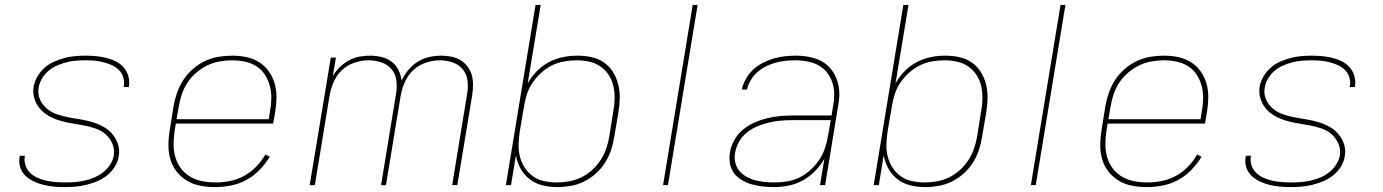

<svg xmlns="http://www.w3.org/2000/svg" viewBox="-20 -755 5640 783"><path d="M244 8Q222 8 200 6Q178 4 157.5 -1Q137 -6 118 -15Q99 -24 84 -38Q69 -52 62.5 -72.5Q56 -93 60 -115L61 -120H82L81 -116Q78 -97 84.5 -79Q91 -61 104 -49Q117 -37 134 -29.5Q151 -22 169.5 -18Q188 -14 207.5 -12.5Q227 -11 246 -11Q266 -11 285.5 -12.5Q305 -14 325 -18.5Q345 -23 364 -31Q383 -39 400 -52Q417 -65 429 -83.5Q441 -102 444 -121Q448 -147 438 -169.5Q428 -192 410.5 -207.5Q393 -223 369.5 -231Q346 -239 322 -243.5Q298 -248 273 -252Q248 -256 224.5 -263Q201 -270 179.5 -282Q158 -294 143 -311.5Q128 -329 120.5 -352.5Q113 -376 117 -402Q121 -423 133 -443.5Q145 -464 162 -479Q179 -494 200.5 -503.5Q222 -513 243 -518.5Q264 -524 286 -526Q308 -528 329 -528Q351 -528 372 -526Q393 -524 413.5 -519Q434 -514 452 -505Q470 -496 483.5 -481Q497 -466 503 -446Q509 -426 506 -405L505 -400H484L485 -404Q488 -423 482.5 -440.5Q477 -458 464.5 -470Q452 -482 435.5 -489.5Q419 -497 401 -501.5Q383 -506 365 -507.5Q347 -509 328 -509Q309 -509 289.5 -507.5Q270 -506 251 -501Q232 -496 213 -488Q194 -480 178.5 -467Q163 -454 152 -436Q141 -418 138 -399Q133 -373 142.5 -350.5Q152 -328 170.5 -312.5Q189 -297 212 -289Q235 -281 259.5 -276.5Q284 -272 308.5 -268Q333 -264 356.5 -257Q380 -250 401 -238.5Q422 -227 437.5 -209Q453 -191 461 -167.5Q469 -144 464 -118Q461 -96 448.5 -75.5Q436 -55 417 -40Q398 -25 376.5 -16Q355 -7 333 -1.5Q311 4 288.5 6Q266 8 244 8Z M857 8Q827 8 797.5 2.5Q768 -3 743.5 -17.5Q719 -32 701 -54.5Q683 -77 675 -104.5Q667 -132 667 -162.5Q667 -193 672 -223L688 -323Q693 -351 702.5 -378Q712 -405 728 -429.5Q744 -454 767 -474Q790 -494 817 -506.5Q844 -519 872 -523.5Q900 -528 927 -528Q957 -528 985.5 -522Q1014 -516 1037.5 -501Q1061 -486 1077 -463Q1093 -440 1100.5 -413Q1108 -386 1107.5 -356Q1107 -326 1102 -297L1094 -251H697L692 -220Q688 -193 688 -165.5Q688 -138 695.5 -113Q703 -88 718.5 -67.5Q734 -47 756.5 -34Q779 -21 805.5 -16Q832 -11 860 -11Q889 -11 918.5 -17Q948 -23 975 -37.5Q1002 -52 1024.5 -75Q1047 -98 1062 -125L1080 -116Q1063 -87 1038.5 -62Q1014 -37 984.5 -21Q955 -5 922 1.5Q889 8 857 8ZM1076 -269 1081 -300Q1086 -326 1086.5 -353Q1087 -380 1080.5 -404.5Q1074 -429 1060.5 -450Q1047 -471 1026 -484.5Q1005 -498 979.5 -503.5Q954 -509 927 -509Q902 -509 876 -504.5Q850 -500 826 -488.5Q802 -477 781 -459Q760 -441 745 -418.5Q730 -396 721.5 -370.5Q713 -345 709 -320L700 -269Z M1243 0 1329 -520H1350L1337 -445Q1349 -465 1366 -481.5Q1383 -498 1403.5 -509Q1424 -520 1445.5 -524Q1467 -528 1489 -528Q1513 -528 1536 -522.5Q1559 -517 1577 -503.5Q1595 -490 1605 -469.5Q1615 -449 1618 -426Q1628 -449 1645 -469.5Q1662 -490 1684 -503.5Q1706 -517 1730.5 -522.5Q1755 -528 1779 -528H1780Q1800 -528 1820.5 -524Q1841 -520 1857.5 -510Q1874 -500 1886 -484.5Q1898 -469 1903.5 -450Q1909 -431 1909 -410.5Q1909 -390 1906 -369L1845 0H1824L1885 -372Q1890 -400 1886.5 -426.5Q1883 -453 1867 -472.5Q1851 -492 1826 -500.5Q1801 -509 1774 -509Q1746 -509 1717 -499.5Q1688 -490 1666 -469.5Q1644 -449 1631.5 -421Q1619 -393 1614 -365L1554 0H1534L1595 -372Q1600 -400 1596.5 -426.5Q1593 -453 1577 -472.5Q1561 -492 1535.5 -500.5Q1510 -509 1483 -509Q1455 -509 1426 -499.5Q1397 -490 1375 -469.5Q1353 -449 1341 -421Q1329 -393 1324 -365L1264 0Z M2253 8Q2222 8 2193 1Q2164 -6 2141 -23.5Q2118 -41 2103.5 -66.5Q2089 -92 2084 -122L2064 0H2043L2164 -735H2185L2132 -415Q2147 -442 2169 -464.5Q2191 -487 2218.5 -501.5Q2246 -516 2275.5 -522Q2305 -528 2334 -528Q2364 -528 2392 -522Q2420 -516 2442.5 -500.5Q2465 -485 2479.5 -462Q2494 -439 2501 -411.5Q2508 -384 2507.5 -355Q2507 -326 2502 -297L2485 -197Q2481 -170 2472 -143Q2463 -116 2447.5 -91.5Q2432 -67 2409.5 -47Q2387 -27 2361.5 -14.5Q2336 -2 2308 3Q2280 8 2253 8ZM2251 -11Q2276 -11 2301 -15.5Q2326 -20 2350 -31.5Q2374 -43 2394.5 -61.5Q2415 -80 2429.5 -102.5Q2444 -125 2452.5 -150Q2461 -175 2465 -200L2481 -300Q2486 -326 2486.5 -352.5Q2487 -379 2481.5 -403.5Q2476 -428 2462.5 -449Q2449 -470 2428.5 -484Q2408 -498 2383 -503.5Q2358 -509 2331 -509Q2306 -509 2280.5 -504.5Q2255 -500 2231.5 -488.5Q2208 -477 2187.5 -458.5Q2167 -440 2152 -418Q2137 -396 2129 -371Q2121 -346 2117 -321L2100 -221Q2096 -195 2095 -168.5Q2094 -142 2100 -117.5Q2106 -93 2119.5 -72Q2133 -51 2153 -36.5Q2173 -22 2198.5 -16.5Q2224 -11 2251 -11Z M2684 0 2805 -735H2825L2704 0Z M3137 8Q3114 8 3091 5.5Q3068 3 3046.5 -3Q3025 -9 3006 -20Q2987 -31 2974 -48Q2961 -65 2957 -87.5Q2953 -110 2957 -134Q2961 -159 2974.5 -183.5Q2988 -208 3009.5 -226Q3031 -244 3056 -255Q3081 -266 3107 -272.5Q3133 -279 3159 -281.5Q3185 -284 3211 -284H3371L3378 -326Q3380 -337 3381 -348Q3382 -359 3382 -369V-370Q3382 -401 3370.5 -429Q3359 -457 3337 -475.5Q3315 -494 3285.5 -501.5Q3256 -509 3224 -509Q3204 -509 3184 -507Q3164 -505 3143.5 -499.5Q3123 -494 3104 -484.5Q3085 -475 3069 -461Q3053 -447 3042 -428.5Q3031 -410 3026 -390H3005Q3010 -412 3022 -433.5Q3034 -455 3052 -471.5Q3070 -488 3091.5 -499Q3113 -510 3135.5 -516.5Q3158 -523 3180.5 -525.5Q3203 -528 3226 -528Q3261 -528 3294.5 -519.5Q3328 -511 3352.5 -490Q3377 -469 3390 -437.5Q3403 -406 3403 -372Q3403 -359 3401.5 -347Q3400 -335 3398 -323L3345 0H3324L3342 -108Q3327 -81 3304 -57.5Q3281 -34 3253.5 -19Q3226 -4 3196 2Q3166 8 3137 8ZM3141 -11Q3166 -11 3192 -15.5Q3218 -20 3242 -32Q3266 -44 3286.5 -63Q3307 -82 3322 -105Q3337 -128 3345 -153Q3353 -178 3357 -203L3368 -265H3211Q3188 -265 3164 -263Q3140 -261 3116.5 -255.5Q3093 -250 3070 -240.5Q3047 -231 3027 -215.5Q3007 -200 2994.5 -178Q2982 -156 2978 -133Q2974 -112 2978.5 -92.5Q2983 -73 2995 -58.5Q3007 -44 3024 -34.5Q3041 -25 3060 -20Q3079 -15 3099.5 -13Q3120 -11 3141 -11Z M3753 8Q3722 8 3693 1Q3664 -6 3641 -23.5Q3618 -41 3603.5 -66.5Q3589 -92 3584 -122L3564 0H3543L3664 -735H3685L3632 -415Q3647 -442 3669 -464.5Q3691 -487 3718.5 -501.5Q3746 -516 3775.5 -522Q3805 -528 3834 -528Q3864 -528 3892 -522Q3920 -516 3942.5 -500.5Q3965 -485 3979.5 -462Q3994 -439 4001 -411.5Q4008 -384 4007.5 -355Q4007 -326 4002 -297L3985 -197Q3981 -170 3972 -143Q3963 -116 3947.5 -91.5Q3932 -67 3909.5 -47Q3887 -27 3861.5 -14.5Q3836 -2 3808 3Q3780 8 3753 8ZM3751 -11Q3776 -11 3801 -15.5Q3826 -20 3850 -31.5Q3874 -43 3894.5 -61.5Q3915 -80 3929.5 -102.5Q3944 -125 3952.5 -150Q3961 -175 3965 -200L3981 -300Q3986 -326 3986.5 -352.5Q3987 -379 3981.5 -403.5Q3976 -428 3962.5 -449Q3949 -470 3928.5 -484Q3908 -498 3883 -503.5Q3858 -509 3831 -509Q3806 -509 3780.5 -504.5Q3755 -500 3731.5 -488.5Q3708 -477 3687.5 -458.5Q3667 -440 3652 -418Q3637 -396 3629 -371Q3621 -346 3617 -321L3600 -221Q3596 -195 3595 -168.5Q3594 -142 3600 -117.5Q3606 -93 3619.5 -72Q3633 -51 3653 -36.5Q3673 -22 3698.5 -16.5Q3724 -11 3751 -11Z M4184 0 4305 -735H4325L4204 0Z M4657 8Q4627 8 4597.5 2.5Q4568 -3 4543.5 -17.5Q4519 -32 4501 -54.5Q4483 -77 4475 -104.5Q4467 -132 4467 -162.5Q4467 -193 4472 -223L4488 -323Q4493 -351 4502.5 -378Q4512 -405 4528 -429.5Q4544 -454 4567 -474Q4590 -494 4617 -506.5Q4644 -519 4672 -523.5Q4700 -528 4727 -528Q4757 -528 4785.5 -522Q4814 -516 4837.5 -501Q4861 -486 4877 -463Q4893 -440 4900.5 -413Q4908 -386 4907.5 -356Q4907 -326 4902 -297L4894 -251H4497L4492 -220Q4488 -193 4488 -165.5Q4488 -138 4495.5 -113Q4503 -88 4518.5 -67.5Q4534 -47 4556.5 -34Q4579 -21 4605.5 -16Q4632 -11 4660 -11Q4689 -11 4718.5 -17Q4748 -23 4775 -37.5Q4802 -52 4824.5 -75Q4847 -98 4862 -125L4880 -116Q4863 -87 4838.5 -62Q4814 -37 4784.5 -21Q4755 -5 4722 1.5Q4689 8 4657 8ZM4876 -269 4881 -300Q4886 -326 4886.5 -353Q4887 -380 4880.5 -404.5Q4874 -429 4860.5 -450Q4847 -471 4826 -484.5Q4805 -498 4779.5 -503.5Q4754 -509 4727 -509Q4702 -509 4676 -504.5Q4650 -500 4626 -488.5Q4602 -477 4581 -459Q4560 -441 4545 -418.5Q4530 -396 4521.5 -370.5Q4513 -345 4509 -320L4500 -269Z M5244 8Q5222 8 5200 6Q5178 4 5157.5 -1Q5137 -6 5118 -15Q5099 -24 5084 -38Q5069 -52 5062.5 -72.5Q5056 -93 5060 -115L5061 -120H5082L5081 -116Q5078 -97 5084.5 -79Q5091 -61 5104 -49Q5117 -37 5134 -29.5Q5151 -22 5169.5 -18Q5188 -14 5207.5 -12.5Q5227 -11 5246 -11Q5266 -11 5285.5 -12.5Q5305 -14 5325 -18.5Q5345 -23 5364 -31Q5383 -39 5400 -52Q5417 -65 5429 -83.5Q5441 -102 5444 -121Q5448 -147 5438 -169.5Q5428 -192 5410.5 -207.5Q5393 -223 5369.5 -231Q5346 -239 5322 -243.5Q5298 -248 5273 -252Q5248 -256 5224.5 -263Q5201 -270 5179.5 -282Q5158 -294 5143 -311.5Q5128 -329 5120.5 -352.5Q5113 -376 5117 -402Q5121 -423 5133 -443.5Q5145 -464 5162 -479Q5179 -494 5200.5 -503.5Q5222 -513 5243 -518.5Q5264 -524 5286 -526Q5308 -528 5329 -528Q5351 -528 5372 -526Q5393 -524 5413.5 -519Q5434 -514 5452 -505Q5470 -496 5483.5 -481Q5497 -466 5503 -446Q5509 -426 5506 -405L5505 -400H5484L5485 -404Q5488 -423 5482.5 -440.5Q5477 -458 5464.5 -470Q5452 -482 5435.5 -489.5Q5419 -497 5401 -501.5Q5383 -506 5365 -507.5Q5347 -509 5328 -509Q5309 -509 5289.5 -507.5Q5270 -506 5251 -501Q5232 -496 5213 -488Q5194 -480 5178.5 -467Q5163 -454 5152 -436Q5141 -418 5138 -399Q5133 -373 5142.5 -350.5Q5152 -328 5170.5 -312.5Q5189 -297 5212 -289Q5235 -281 5259.5 -276.5Q5284 -272 5308.5 -268Q5333 -264 5356.5 -257Q5380 -250 5401 -238.5Q5422 -227 5437.5 -209Q5453 -191 5461 -167.5Q5469 -144 5464 -118Q5461 -96 5448.5 -75.5Q5436 -55 5417 -40Q5398 -25 5376.5 -16Q5355 -7 5333 -1.5Q5311 4 5288.5 6Q5266 8 5244 8Z"/></svg>

Font: Iosevka Aile Thin
Style: Italic
Weight: 100
Italic angle: -9°
Designer: Belleve Invis
Foundry: Belleve Invis
Version: Version 31.1.0; ttfautohint (v1.8.4)